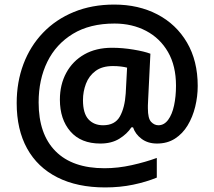

<svg xmlns="http://www.w3.org/2000/svg" viewBox="-20 -734 938 840"><path d="M845 -358Q845 -312 834 -267Q823 -222 801 -185.5Q779 -149 745.5 -127.5Q712 -106 667 -106Q627 -106 599.5 -126.5Q572 -147 562 -177H555Q536 -148 502 -127Q468 -106 419 -106Q334 -106 288 -159Q242 -212 242 -298Q242 -364 270 -415.5Q298 -467 349 -496Q400 -525 470 -525Q516 -525 564 -517Q612 -509 638 -499L628 -295Q627 -282 627 -272.5Q627 -263 627 -260Q627 -216 641 -201Q655 -186 673 -186Q698 -186 715.5 -209.5Q733 -233 741.5 -272.5Q750 -312 750 -359Q750 -446 715 -506.5Q680 -567 619 -599Q558 -631 481 -631Q373 -631 299 -586Q225 -541 187 -463.5Q149 -386 149 -286Q149 -147 223 -72.5Q297 2 437 2Q496 2 556.5 -11.5Q617 -25 666 -43V43Q620 62 562.5 74Q505 86 440 86Q318 86 231 42Q144 -2 98.5 -84.5Q53 -167 53 -283Q53 -375 82.5 -453.5Q112 -532 168 -590.5Q224 -649 303 -681.5Q382 -714 480 -714Q586 -714 668.5 -671Q751 -628 798 -548Q845 -468 845 -358ZM343 -296Q343 -238 367 -212Q391 -186 431 -186Q483 -186 504.5 -224.5Q526 -263 530 -325L536 -438Q525 -441 509 -443Q493 -445 474 -445Q427 -445 398 -423.5Q369 -402 356 -367.5Q343 -333 343 -296Z"/></svg>

Font: Noto Sans NKo Unjoined SemiBold
Style: Regular
Weight: 600
Designer: Monotype Design Team
Foundry: Monotype Imaging Inc.
Version: Version 2.004